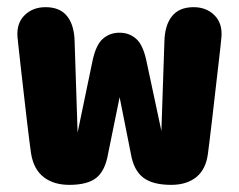

<svg xmlns="http://www.w3.org/2000/svg" viewBox="-20 -505 659 530"><path d="M171.2 5.3Q128.3 5.3 100.7 -16Q73 -37.3 65.8 -81Q64.5 -89.2 61.4 -113.8Q58.3 -138.5 54.2 -172.5Q50.2 -206.5 46 -243.7Q41.8 -280.8 37.9 -314.6Q34 -348.3 31.5 -372.2Q29 -396 28.3 -402.7Q25.3 -440.8 47.9 -463Q70.5 -485.2 105.8 -485.2Q145.7 -485.2 165.4 -460.2Q185.2 -435.2 186 -389.7L194.2 -139L234.3 -331.7Q243.5 -379.3 262.9 -397Q282.3 -414.7 309.8 -414.7Q337.7 -414.7 356.8 -397Q376 -379.3 385.3 -331.7L425.5 -143.5L433.8 -389.7Q434.7 -435.2 454.7 -460.2Q474.7 -485.2 514.5 -485.2Q549.3 -485.2 571.8 -463.1Q594.3 -441 591.3 -402.8Q590.7 -395.7 588.2 -372.5Q585.7 -349.3 581.8 -316.6Q578 -283.8 573.8 -247.4Q569.7 -211 565.7 -177Q561.7 -143 558.6 -117.4Q555.5 -91.8 554 -81Q548.5 -37.7 522 -16.2Q495.5 5.3 452.5 5.3Q401.2 5.3 375.1 -14.9Q349 -35.2 341.3 -80.2L310.2 -236.7L278.3 -80.2Q270.3 -33.8 246 -14.2Q221.7 5.3 171.2 5.3Z"/></svg>

Font: Sono ExtraLight
Style: Regular
Weight: 200
Designer: Tyler Finck
Foundry: Tyler Finck
Version: Version 2.112